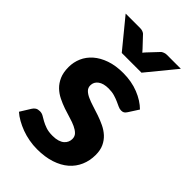

<svg xmlns="http://www.w3.org/2000/svg" viewBox="-223 -803 888 888"><g transform="rotate(45 221.0 -359.0)"><path d="M377.5 -409.5Q372 -401 366.2 -397.2Q360.5 -393.5 350.5 -393.5Q340.5 -393.5 330 -398.5Q319.5 -403.5 306.5 -409.2Q293.5 -415 276.8 -420Q260 -425 238 -425Q204.5 -425 186 -411.2Q167.5 -397.5 167.5 -375Q167.5 -359.5 178 -349Q188.5 -338.5 205.8 -330.8Q223 -323 245 -316.2Q267 -309.5 290.2 -301.5Q313.5 -293.5 335.5 -283Q357.5 -272.5 374.8 -256.8Q392 -241 402.5 -218.8Q413 -196.5 413 -165Q413 -127.5 399.2 -95.8Q385.5 -64 359 -41Q332.5 -18 293 -5Q253.5 8 202 8Q175.5 8 149.5 3.2Q123.5 -1.5 100 -10.2Q76.5 -19 56 -30.5Q35.5 -42 20.5 -55.5L52.5 -107Q58 -116 66.2 -121Q74.5 -126 87.5 -126Q100 -126 110.5 -119.8Q121 -113.5 134 -106.2Q147 -99 164.8 -92.8Q182.5 -86.5 209 -86.5Q229 -86.5 243.5 -91Q258 -95.5 267 -103.2Q276 -111 280.2 -120.8Q284.5 -130.5 284.5 -141Q284.5 -158 273.8 -168.8Q263 -179.5 245.8 -187.5Q228.5 -195.5 206 -202Q183.5 -208.5 160.2 -216.5Q137 -224.5 114.8 -235.5Q92.5 -246.5 75.2 -263.2Q58 -280 47.2 -304.5Q36.5 -329 36.5 -364Q36.5 -396 49 -424.8Q61.5 -453.5 86.5 -475.5Q111.5 -497.5 148.8 -510.5Q186 -523.5 235 -523.5Q290 -523.5 335 -505.5Q380 -487.5 409 -458.5ZM409.5 -725.5 293.5 -584H164.5L48.5 -725.5H144Q152.5 -725.5 159.8 -722.8Q167 -720 171 -716.5L219 -665.5Q225 -659.5 231 -652Q234 -656 236.8 -659.2Q239.5 -662.5 242.5 -665.5L290.5 -716.5Q294.5 -719.5 302 -722.5Q309.5 -725.5 317.5 -725.5Z"/></g></svg>

Font: LatoLatin Heavy
Style: Regular
Weight: 800
Designer: Lukasz Dziedzic with Adam Twardoch and Botio Nikoltchev
Foundry: tyPoland Lukasz Dziedzic
Version: Version 2.015; 2015-08-06; http://www.latofonts.com/